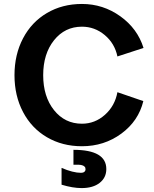

<svg xmlns="http://www.w3.org/2000/svg" viewBox="-20 -730 780 970"><path d="M394 -710Q501 -710 587.9 -647.7Q674.8 -585.4 705.1 -487.8L573.2 -444.8Q559.6 -510.7 509 -553Q458.5 -595.2 394 -595.2Q307.6 -595.2 252.9 -526.6Q198.2 -458 198.2 -350.1Q198.2 -242.2 252.9 -173.6Q307.6 -105 394 -105Q459.5 -105 510 -149.9Q560.5 -194.8 573.2 -264.2L704.1 -219.2Q679.7 -118.7 593 -54.9Q506.3 8.8 394 8.8Q294.9 8.8 217.3 -36.6Q139.6 -82 96.4 -164.1Q53.2 -246.1 53.2 -350.1Q53.2 -454.1 96.4 -536.4Q139.6 -618.7 217.3 -664.3Q294.9 -710 394 -710ZM291 203.1V118.2Q349.1 143.1 389.2 143.1Q399.9 143.1 406 138.2Q412.1 133.3 412.1 125Q412.1 120.6 410.9 117.2Q409.7 113.8 407 111.6Q404.3 109.4 401.9 107.7Q399.4 106 394.5 104.7Q389.6 103.5 386.5 103Q383.3 102.5 377.4 102.3Q371.6 102.1 368.7 102.1Q365.7 102.1 359.4 102.1Q353 102.1 351.1 102.1V26.9Q517.1 26.9 517.1 124Q517.1 167.5 483.6 193.8Q450.2 220.2 392.1 220.2Q347.7 220.2 291 203.1Z"/></svg>

Font: LT Superior
Style: Bold
Weight: 400
Designer: Daniel Lyons
Foundry: LyonsType
Version: Version 1.000